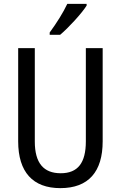

<svg xmlns="http://www.w3.org/2000/svg" viewBox="-20 -963 625 993"><path d="M428 -934V-943H328C307 -898 273 -844 237 -795V-783H291C334 -819 403 -894 428 -934ZM511 -232V-714H424V-232C424 -121 383 -67 294 -67C206 -67 160 -119 160 -231V-714H74V-232C74 -73 150 10 292 10C438 10 511 -75 511 -232Z"/></svg>

Font: Noto Sans Arabic UI Cn
Style: Regular
Weight: 400
Width: 3
Designer: Monotype Design Team, Nadine Chahine and Nizar Qandah
Foundry: Monotype Imaging Inc.
Version: Version 2.010